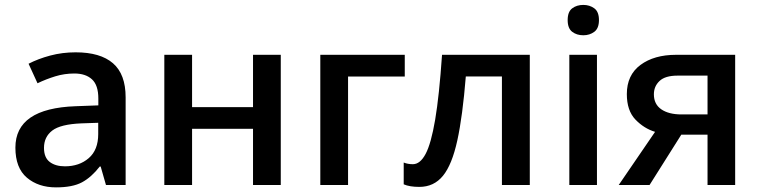

<svg xmlns="http://www.w3.org/2000/svg" viewBox="-20 -768 3153 797"><path d="M293.9 -550.8Q396.5 -550.8 449 -505.4Q501.5 -460 501.5 -363.8V0H419.9L397.9 -76.7H394Q359.4 -32.2 320.3 -11.2Q281.2 9.8 212.4 9.8Q139.2 9.8 91.6 -30.5Q43.9 -70.8 43.9 -155.3Q43.9 -318.4 294.4 -327.1L388.2 -330.6V-358.9Q388.2 -414.6 361.8 -438.7Q335.4 -462.9 288.6 -462.9Q247.6 -462.9 209.5 -451.2Q171.4 -439.5 135.7 -422.4L98.6 -503.4Q138.2 -523.9 188.5 -537.4Q238.8 -550.8 293.9 -550.8ZM387.7 -258.3 317.9 -255.9Q231.4 -252.4 197 -226.1Q162.6 -199.7 162.6 -154.3Q162.6 -113.8 186.5 -95.7Q210.4 -77.6 249.5 -77.6Q309.1 -77.6 348.4 -111.6Q387.7 -145.5 387.7 -211.4Z M777.3 -540.5V-323.2H1030.3V-540.5H1145.5V0H1030.3V-233.4H777.3V0H662.1V-540.5Z M1660.2 -540.5V-450.2H1424.8V0H1309.6V-540.5Z M2179.2 0H2063.5V-450.7H1913.6Q1900.4 -286.1 1878.4 -185.3Q1856.4 -84.5 1818.8 -38.3Q1781.2 7.8 1720.7 7.8Q1680.2 7.8 1655.8 -2.9V-93.3Q1672.9 -86.4 1693.8 -86.4Q1724.1 -86.4 1746.8 -129.2Q1769.5 -171.9 1786.4 -271.2Q1803.2 -370.6 1814.9 -540.5H2179.2Z M2401.4 -747.6Q2427.7 -747.6 2447 -733.4Q2466.3 -719.2 2466.3 -684.6Q2466.3 -650.4 2447 -636Q2427.7 -621.6 2401.4 -621.6Q2374 -621.6 2355.2 -636Q2336.4 -650.4 2336.4 -684.6Q2336.4 -719.2 2355.2 -733.4Q2374 -747.6 2401.4 -747.6ZM2458 -540.5V0H2343.3V-540.5Z M2676.3 0H2548.3L2699.2 -220.7Q2652.8 -234.9 2617.4 -272Q2582 -309.1 2582 -377.4Q2582 -456.5 2638.7 -498.5Q2695.3 -540.5 2786.6 -540.5H3031.7V0H2917V-209H2808.1ZM2694.3 -376.5Q2694.3 -335.4 2725.1 -314.2Q2755.9 -293 2809.1 -293H2917V-454.1H2792.5Q2741.2 -454.1 2717.8 -431.9Q2694.3 -409.7 2694.3 -376.5Z"/></svg>

Font: Open Sans SemiBold
Style: Regular
Weight: 600
Designer: Monotype Design Team
Foundry: Monotype Imaging Inc.
Version: Version 3.003; ttfautohint (v1.8.4)